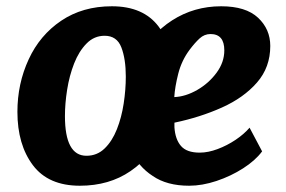

<svg xmlns="http://www.w3.org/2000/svg" viewBox="-20 -584 912 612"><path d="M234.5 8Q134 8 84.8 -57.5Q35.5 -123 35.5 -227.5Q35.5 -317.5 71.5 -395Q107 -472 175.2 -518Q243.5 -564 336.5 -564Q437 -564 485.5 -499.5Q534 -435 534 -329.5Q534 -240 499 -162Q463.5 -85 395.8 -38.5Q328 8 234.5 8ZM255.5 -87.5Q289.5 -87.5 313.5 -110.8Q337.5 -134 352.5 -171.8Q367.5 -209.5 374.2 -253.8Q381 -298 381 -340Q381 -396 366.8 -433Q352.5 -470 313.5 -470Q280 -470 255.8 -445.2Q231.5 -420.5 216.2 -381.5Q201 -342.5 194 -298Q187 -253.5 187 -214Q187 -87.5 255.5 -87.5ZM583 8Q512 8 467 -23Q420 -53.5 398.5 -103.8Q377 -154 377 -214.5Q377.5 -312.5 418.5 -393.5Q458.5 -474 528.5 -519Q598.5 -564 685 -564Q763.5 -564 802.5 -527.5Q841.5 -491 841.5 -437.5Q841.5 -369.5 799.2 -321Q757 -272.5 687.2 -241.2Q617.5 -210 536 -193V-178.5Q538.5 -140 556.8 -118.8Q575 -97.5 616.5 -97.5Q643.5 -97.5 673.5 -108.8Q703.5 -120 730.8 -138.2Q758 -156.5 775.5 -177L815.5 -101.5Q794 -72.5 755 -47.5Q716 -22.5 670.2 -7.2Q624.5 8 583 8ZM535.5 -274.5Q571.5 -276 608.5 -297.2Q645.5 -318.5 670.2 -352Q695 -385.5 695 -423.5Q695 -475.5 651 -475.5Q631.5 -475.5 616.2 -461.5Q601 -447.5 584.5 -425.5Q559 -391.5 548.2 -349.2Q537.5 -307 535.5 -274.5Z"/></svg>

Font: Merriweather Sans Italic
Style: Bold
Weight: 700
Italic angle: -7.5°
Designer: Eben Sorkin
Foundry: Eben Sorkin
Version: Version 1.008; ttfautohint (v1.7.19-72a1) -l 8 -r 50 -G 200 